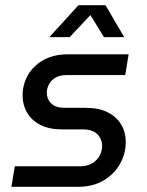

<svg xmlns="http://www.w3.org/2000/svg" viewBox="-20 -720 567 739"><path d="M24 -1 37 -80H288Q315 -80 334 -91Q353 -102 363 -120Q373 -138 373 -158Q373 -185 354.5 -203.5Q336 -222 299 -222H217Q170 -222 136 -239Q102 -256 84.5 -286Q67 -316 67 -354Q67 -394 87 -430Q107 -466 146.5 -488.5Q186 -511 243 -511H475L462 -431H235Q211 -431 194.5 -421.5Q178 -412 169.5 -397Q161 -382 160 -365Q160 -339 177 -322Q194 -305 229 -305H310Q360 -305 394 -288Q428 -271 446 -241.5Q464 -212 464 -173Q464 -128 441.5 -88.5Q419 -49 378 -25Q337 -1 280 -1ZM170 -577 282 -700H386L458 -577H380L328 -662L248 -577Z"/></svg>

Font: MuseoModerno
Style: Italic
Weight: 400
Italic angle: -9°
Designer: Pablo Cosgaya, Héctor Gatti, Marcela Romero, and the Authors of The MuseoModerno Project.
Foundry: Omnibus-Type Team
Version: Version 1.003